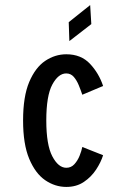

<svg xmlns="http://www.w3.org/2000/svg" viewBox="-20 -726 490 757"><path d="M241.5 11Q197 11 158.2 -15.5Q119.5 -42 95.2 -99.8Q71 -157.5 71 -251Q71 -345.5 95.2 -402.8Q119.5 -460 158.2 -486Q197 -512 241.5 -512Q299.5 -512 334.8 -474.5Q370 -437 386.5 -387L304.5 -352.5Q298.5 -370.5 290.5 -390Q282.5 -409.5 270.8 -423Q259 -436.5 241 -436.5Q210 -436.5 186.2 -392.5Q162.5 -348.5 162.5 -251Q162.5 -155 186.2 -109.8Q210 -64.5 241.5 -64.5Q260.5 -64.5 273.2 -78.5Q286 -92.5 293.8 -111.8Q301.5 -131 304.5 -146.5L386.5 -114Q378 -86.5 359 -57.5Q340 -28.5 310.8 -8.8Q281.5 11 241.5 11ZM253.5 -564 251 -638.5 335.5 -706 340 -631Z"/></svg>

Font: Trispace Condensed
Style: Regular
Weight: 400
Width: 3
Designer: Tyler Finck
Foundry: Etcetera Type Company
Version: Version 1.210; ttfautohint (v1.8.3)